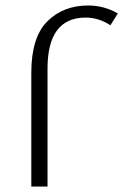

<svg xmlns="http://www.w3.org/2000/svg" viewBox="-20 -679 449 699"><path d="M94 0V-414Q94 -543 152 -601Q210 -659 301 -659Q359 -659 409 -630L382 -587Q339 -615 292 -615Q153 -615 153 -429V0Z"/></svg>

Font: EauTestSC Semilight
Style: Regular
Weight: 300
Designer: Christian Thalmann (Catharsis Fonts)
Version: Version 0.001;PS 000.001;hotconv 1.0.88;makeotf.lib2.5.64775